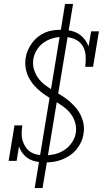

<svg xmlns="http://www.w3.org/2000/svg" viewBox="-20 -858 540 980"><path d="M210 -29Q188 -29 166.5 -33Q145 -37 127 -47.5Q109 -58 96.5 -74.5Q84 -91 77 -111L65 -37H24L54 -218H94Q91 -198 90.5 -178.5Q90 -159 95 -141.5Q100 -124 110 -108.5Q120 -93 135 -83Q150 -73 169 -69Q188 -65 207 -65Q233 -65 259 -71Q285 -77 308 -92Q331 -107 347 -130.5Q363 -154 367 -180Q371 -206 364 -230.5Q357 -255 343 -274.5Q329 -294 309.5 -309Q290 -324 269 -336.5Q248 -349 227.5 -362Q207 -375 188 -390Q169 -405 153 -423.5Q137 -442 126 -464Q115 -486 111 -511Q107 -536 111 -562Q114 -583 122.5 -602Q131 -621 143.5 -638.5Q156 -656 173 -669.5Q190 -683 209.5 -691.5Q229 -700 249.5 -703Q270 -706 290 -706Q313 -706 336 -702Q359 -698 378 -687Q397 -676 410.5 -659Q424 -642 432 -621L445 -698H485L455 -517H415Q419 -546 417 -575Q415 -604 400 -626.5Q385 -649 358.5 -659.5Q332 -670 303 -670Q278 -670 252.5 -663.5Q227 -657 205 -642Q183 -627 168.5 -604Q154 -581 150 -555Q146 -529 153 -505Q160 -481 174 -461Q188 -441 207.5 -426Q227 -411 247.5 -398.5Q268 -386 289 -373.5Q310 -361 329 -345.5Q348 -330 364 -312Q380 -294 391 -272Q402 -250 406.5 -225Q411 -200 406 -174Q403 -152 393.5 -132Q384 -112 369.5 -94.5Q355 -77 335.5 -64Q316 -51 295 -43Q274 -35 253 -32Q232 -29 210 -29ZM157 102 286 -680H306L287 -683L312 -838H353L223 -55H203L223 -52L197 102Z"/></svg>

Font: Iosevka Slab Extralight
Style: Italic
Weight: 200
Italic angle: -9°
Monospace: yes
Designer: Belleve Invis
Foundry: Belleve Invis
Version: Version 11.1.1; ttfautohint (v1.8.3)